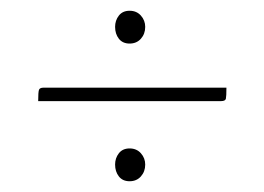

<svg xmlns="http://www.w3.org/2000/svg" viewBox="-20 -457 490 357"><path d="M51 -269Q51 -286 52.5 -290Q54 -294 61 -294H401Q401 -278 400 -273.5Q399 -269 391 -269ZM221 -120Q208 -120 201 -129Q194 -138 194 -151Q194 -163 201 -172Q208 -181 221 -181Q234 -181 242 -172Q250 -163 250 -151Q250 -138 242 -129Q234 -120 221 -120ZM221 -376Q208 -376 201 -385Q194 -394 194 -407Q194 -419 201 -428Q208 -437 221 -437Q234 -437 242 -428Q250 -419 250 -407Q250 -394 242 -385Q234 -376 221 -376Z"/></svg>

Font: Yanone Kaffeesatz ExtraLight ExtraLight
Style: Regular
Weight: 250
Version: Version 2.003